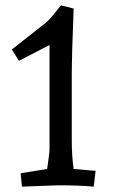

<svg xmlns="http://www.w3.org/2000/svg" viewBox="-20 -692 429 717"><path d="M165 -137V-524L51 -465L24 -507Q141 -599 153.5 -609Q166 -619 198 -660L208 -672L255 -660Q248 -476 248 -426V-167Q248 -110 255 -61L337 -54L330 5Q277 0 197 0L62 5L57 -45L156 -61Q165 -120 165 -137Z"/></svg>

Font: Andada SC
Style: Regular
Weight: 400
Designer: Carolina Giovagnoli
Foundry: Carolina Giovagnoli
Version: Version 1.003